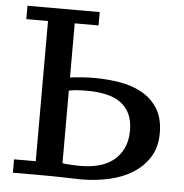

<svg xmlns="http://www.w3.org/2000/svg" viewBox="-51 -749 769 802"><g transform="rotate(5 333.5 -348.5)"><path d="M235 -417Q255 -420 284 -422Q313 -424 336 -424Q392 -424 445 -415Q498 -406 539 -382.5Q580 -359 604.5 -319Q629 -279 629 -218Q629 -159 603 -117.5Q577 -76 534 -49Q491 -22 435 -9.5Q379 3 318 3Q313 3 296.5 2.5Q280 2 259 1.5Q238 1 215.5 0.5Q193 0 176 0H32V-56H123V-644H32V-700H335V-644H235ZM311 -368Q284 -368 266.5 -366.5Q249 -365 235 -362V-58Q241 -56 251.5 -55.5Q262 -55 274 -54Q286 -53 297 -53Q308 -53 314 -53Q352 -53 386.5 -62Q421 -71 447 -91Q473 -111 488.5 -142.5Q504 -174 504 -219Q504 -259 490.5 -287.5Q477 -316 452 -334Q427 -352 391 -360Q355 -368 311 -368Z"/></g></svg>

Font: PT Serif Caption
Style: Regular
Weight: 400
Designer: A.Korolkova, O.Umpeleva, V.Yefimov
Foundry: ParaType Ltd
Version: Version 1.000W OFL